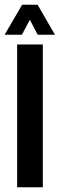

<svg xmlns="http://www.w3.org/2000/svg" viewBox="-24 -787 252 807"><path d="M48 0V-600H156V0ZM-4.5 -641 69 -767H134L207 -641H134.5L101.5 -704L68 -641Z"/></svg>

Font: Big Shoulders Stencil Display Thin
Style: Bold
Weight: 700
Version: Version 2.001